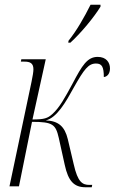

<svg xmlns="http://www.w3.org/2000/svg" viewBox="-20 -786 484 810"><path d="M269 -614 268 -606H277C323 -648 378 -715 404 -758V-766H362C335 -712 303 -656 269 -614ZM341 4H367L369 -6H357C328 -6 308 -17 291 -93L266 -199C253 -253 226 -276 173 -278C220 -289 258 -356 292 -418C335 -494 353 -518 385 -518C410 -518 418 -504 418 -461C431 -462 444 -474 444 -497C444 -523 428 -546 392 -546C348 -546 326 -509 287 -435C253 -372 231 -332 201 -305C181 -287 167 -282 117 -282L173 -536H70L68 -526H83C106 -526 121 -520 121 -494C121 -483 118 -465 113 -441L20 0H60L115 -272C203 -272 215 -261 228 -204L253 -91C268 -21 293 4 341 4Z"/></svg>

Font: Noto Serif Display ExtraCondensed ExtraLight
Style: Italic
Weight: 200
Width: 2
Italic angle: -12°
Designer: Monotype Design Team
Foundry: Monotype Imaging Inc.
Version: Version 2.009